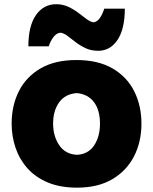

<svg xmlns="http://www.w3.org/2000/svg" viewBox="-20 -866 718 902"><path d="M342.3 15.6Q262.7 15.6 204.6 -8.8Q146.5 -33.2 108.9 -75.4Q71.3 -117.7 53 -171.9Q34.7 -226.1 34.7 -285.2Q34.7 -370.1 68.8 -437.7Q103 -505.4 170.7 -544.7Q238.3 -584 338.4 -584Q441.4 -584 509.3 -544.2Q577.1 -504.4 610.8 -436.8Q644.5 -369.1 644.5 -285.2Q644.5 -199.2 609.4 -131.1Q574.2 -63 506.8 -23.7Q439.5 15.6 342.3 15.6ZM341.3 -138.7Q395 -141.6 422.4 -183.1Q449.7 -224.6 449.7 -285.2Q449.7 -348.1 421.9 -385.7Q394 -423.3 341.3 -428.7Q286.6 -424.8 258.1 -385.5Q229.5 -346.2 229.5 -285.2Q229.5 -226.6 258.1 -184.1Q286.6 -141.6 341.3 -138.7ZM441.4 -627.4Q408.2 -627.4 382.1 -639.6Q356 -651.9 334.7 -668.5Q313.5 -685.1 296.1 -698Q278.8 -710.9 263.2 -712.4Q245.1 -710.4 231 -691.7Q216.8 -672.9 209 -648.4H113.3Q113.3 -744.1 148.9 -795.2Q184.6 -846.2 244.1 -846.2Q274.9 -846.2 301 -834Q327.1 -821.8 348.6 -805.2Q370.1 -788.6 387.9 -775.6Q405.8 -762.7 419.9 -761.2Q437 -763.7 449.5 -781.7Q461.9 -799.8 469.7 -825.2H566.4Q566.4 -730 532.2 -678.7Q498 -627.4 441.4 -627.4Z"/></svg>

Font: Pinar DS4 ExtraBold
Style: Regular
Weight: 800
Designer: Amin Abedi
Version: Version 3.000